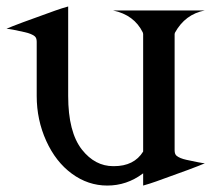

<svg xmlns="http://www.w3.org/2000/svg" viewBox="-20 -558 669 590"><path d="M609.4 -525.9Q548.8 -514.2 517.6 -457.5L516.6 -453.6V-96.2Q516.6 -84 522.9 -79.1Q532.7 -71.3 552.7 -66.9Q597.2 -57.1 609.4 -56.2Q582 -43.9 460 -0.5Q439.5 6.8 419.9 12.2V-25.4L418.5 -24.4Q369.6 12.2 309.6 12.2Q250.5 12.2 200.7 -24.4Q151.4 -60.5 122.1 -125Q92.8 -189.5 92.8 -263.2V-266.1V-429.7Q92.8 -441.9 86.4 -446.8Q76.2 -454.6 56.6 -459Q13.7 -468.8 0 -469.7Q27.3 -481.9 149.4 -525.4Q169.9 -532.7 189.5 -538.1V-265.1V-263.2Q189.5 -151.9 231.9 -98.1Q272 -47.4 328.1 -47.4Q329.1 -47.4 330.1 -47.4Q392.1 -47.4 419.9 -92.3V-453.6L418.9 -458Q392.6 -512.2 327.1 -525.9Z"/></svg>

Font: Modern Antiqua
Style: Regular
Weight: 500
Version: Version 1.0